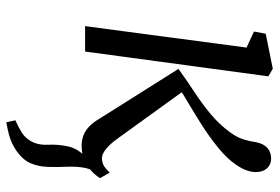

<svg xmlns="http://www.w3.org/2000/svg" viewBox="-152 -456 846 581"><g transform="rotate(90 270.5 -165.0)"><path d="M349.5 238.5 343.5 211Q366 201 381.2 191.2Q396.5 181.5 406 165Q419 143 417.5 112.5Q416 82 422.5 51.5Q427 30.5 441 13Q455 -4.5 463 -15.5L513.5 -48.5Q493.5 -26 488.2 -2.8Q483 20.5 484 52.5Q485.5 85.5 484.5 113.5Q483.5 141.5 473.5 164.8Q463.5 188 437.5 206.5Q427 214 415 220Q403 226 387.5 230.2Q372 234.5 349.5 238.5ZM58.5 0 123.5 -488.5 75 -511 81.5 -546.5 187.5 -568 210.5 -554.5 135.5 0ZM420 10.5Q403.5 10.5 388.8 4.8Q374 -1 361.5 -13.2Q349 -25.5 338 -44.5L188 -282.5Q224 -308.5 259 -331.5Q294 -354.5 325 -380.2Q356 -406 380 -439Q395.5 -460 401.5 -480Q407.5 -500 409.5 -515.5Q412.5 -532 419.5 -542.5Q426.5 -553 437 -558Q447.5 -563 459.5 -563Q476.5 -563 487.8 -551.5Q499 -540 500 -521Q501 -507 495.8 -491Q490.5 -475 478.5 -457.5Q460 -430 427.5 -403.5Q395 -377 359 -354Q323 -331 292.2 -313Q261.5 -295 246.5 -284.5L244.5 -312L400.5 -96Q415 -76 430.2 -63.5Q445.5 -51 458 -51Q468 -51 477.5 -55Q487 -59 502 -74.5L518.5 -45.5Q511 -32.5 497.2 -19.5Q483.5 -6.5 464 2Q444.5 10.5 420 10.5Z"/></g></svg>

Font: Merriweather 7pt Light
Style: Italic
Weight: 300
Italic angle: -7.8°
Designer: Eben Sorkin
Foundry: Eben Sorkin
Version: Version 2.200;gftools[0.9.31]